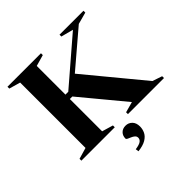

<svg xmlns="http://www.w3.org/2000/svg" viewBox="-238 -886 1295 1295"><g transform="rotate(-45 409.5 -239.0)"><path d="M749.5 -41 819 -17.5V0H475V-17.5L551.5 -38.5L294 -349H223.5V-391H297L615 -664.5L527.5 -687.5V-705H756V-687.5L671 -664.5L339.5 -382L411 -450.5ZM270 -664.5V-41L349.5 -17.5V0H31V-17.5L111.5 -41V-664.5L31 -687.5V-705H350.5V-687.5ZM345 205Q383.5 199.5 397.8 188.5Q412 177.5 412 162Q412 148.5 402.2 140Q392.5 131.5 379.2 126Q366 120.5 356.2 115.8Q346.5 111 346.5 105Q346.5 77.5 363.5 60.5Q380.5 43.5 408 43.5Q436 43.5 455 62.8Q474 82 474 117Q474 142 462.8 165.5Q451.5 189 424 205.5Q396.5 222 348 227.5Z"/></g></svg>

Font: Newsreader 60pt SemiBold
Style: Regular
Weight: 600
Designer: Hugues Gentile
Foundry: Production Type
Version: Version 1.003